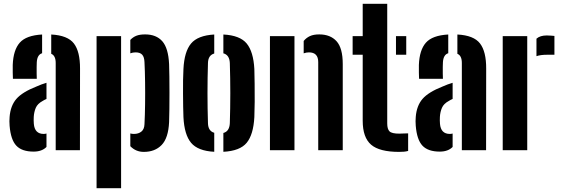

<svg xmlns="http://www.w3.org/2000/svg" viewBox="-20 -790 2955 1010"><path d="M48 -375.5Q47.5 -384.5 47 -408Q46.5 -431.5 47 -448.5Q50 -527 84 -565.5Q118 -604 201.5 -608.5V-510Q176 -502.5 173.5 -463Q173 -454.5 172.8 -437.8Q172.5 -421 172.8 -403.5Q173 -386 173.5 -375.5ZM273 0V-458.5Q273 -497.5 249.5 -507V-608.5Q336 -604 368.8 -561.2Q401.5 -518.5 401 -428.5L400.5 0ZM30.5 -128.5Q28.5 -152.5 30.5 -174.5Q35 -233.5 66 -269.5Q97 -305.5 172 -335Q185 -341 198.2 -345.8Q211.5 -350.5 224.5 -354.5V-269.5Q219.5 -267.5 214.5 -264.8Q209.5 -262 204.5 -259Q177.5 -244.5 168.2 -222.8Q159 -201 157.5 -174.5Q156.5 -155.5 158 -138.5Q162.5 -85.5 210 -85.5Q217 -85.5 224.5 -87.5V-17Q200.5 7.5 157 7.5Q95 7.5 65.8 -23.8Q36.5 -55 30.5 -128.5Z M665.5 -88Q674.5 -85.5 684.5 -85.5Q708.5 -85.5 723.8 -97.8Q739 -110 740 -136.5Q742.5 -184 743.2 -242Q744 -300 743.2 -358.2Q742.5 -416.5 740 -463.5Q739 -490 728 -502.2Q717 -514.5 693 -514.5Q679 -514.5 665.5 -509.5V-580Q679 -594.5 697 -601.8Q715 -609 743.5 -609Q802 -609 833.8 -573Q865.5 -537 869.5 -453Q870.5 -426.5 871 -386.5Q871.5 -346.5 871.5 -301.8Q871.5 -257 871 -216Q870.5 -175 869.5 -147.5Q865.5 -63.5 830.2 -27.2Q795 9 736.5 9Q694.5 9 665.5 -21ZM488 200V-600H617V200Z M945 -174Q944 -196.5 943.5 -229.5Q943 -262.5 942.8 -298.8Q942.5 -335 943 -368.8Q943.5 -402.5 945 -427Q949.5 -518.5 985 -561Q1020.5 -603.5 1107 -608.5V-508.5Q1075 -499.5 1074 -458.5Q1069 -299.5 1074 -142Q1075 -100.5 1107 -91.5V8.5Q1021 4 985.2 -38.8Q949.5 -81.5 945 -174ZM1155 8.5V-90.5Q1187 -99 1189 -142Q1194 -300.5 1189 -458.5Q1187 -501 1155 -509.5V-608.5Q1242.5 -604 1277.8 -561Q1313 -518 1318 -427Q1319 -396 1319.5 -349Q1320 -302 1319.8 -254.2Q1319.5 -206.5 1318 -174Q1313 -82 1277.8 -39Q1242.5 4 1155 8.5Z M1654 0V-463.5Q1654 -514.5 1605 -514.5Q1592 -514.5 1577.5 -509.5V-574.5Q1591.5 -591.5 1610.5 -600.2Q1629.5 -609 1659.5 -609Q1718 -609 1750.5 -573Q1783 -537 1783 -453V0ZM1400 0V-600H1529V0Z M1835 -502V-600H1888V-770H2017V-140.5Q2017 -111 2029 -99Q2041 -87 2080 -87Q2092 -87 2102.5 -87.8Q2113 -88.5 2127 -88.5V4Q2116.5 7 2104.8 8Q2093 9 2079.5 9Q1976 9 1932 -29Q1888 -67 1888 -154.5V-502ZM2063 -502V-600H2117V-502Z M2184.5 -375.5Q2184 -384.5 2183.5 -408Q2183 -431.5 2183.5 -448.5Q2186.5 -527 2220.5 -565.5Q2254.5 -604 2338 -608.5V-510Q2312.5 -502.5 2310 -463Q2309.5 -454.5 2309.2 -437.8Q2309 -421 2309.2 -403.5Q2309.5 -386 2310 -375.5ZM2409.5 0V-458.5Q2409.5 -497.5 2386 -507V-608.5Q2472.5 -604 2505.2 -561.2Q2538 -518.5 2537.5 -428.5L2537 0ZM2167 -128.5Q2165 -152.5 2167 -174.5Q2171.5 -233.5 2202.5 -269.5Q2233.5 -305.5 2308.5 -335Q2321.5 -341 2334.8 -345.8Q2348 -350.5 2361 -354.5V-269.5Q2356 -267.5 2351 -264.8Q2346 -262 2341 -259Q2314 -244.5 2304.8 -222.8Q2295.5 -201 2294 -174.5Q2293 -155.5 2294.5 -138.5Q2299 -85.5 2346.5 -85.5Q2353.5 -85.5 2361 -87.5V-17Q2337 7.5 2293.5 7.5Q2231.5 7.5 2202.2 -23.8Q2173 -55 2167 -128.5Z M2802 -494.5V-586.5Q2821 -603.5 2856 -603.5Q2868 -603.5 2879.2 -602.5Q2890.5 -601.5 2896.5 -601V-502H2858Q2823.5 -502 2802 -494.5ZM2624.5 0V-600H2753.5V0Z"/></svg>

Font: Big Shoulders Stencil Display ExtraBold
Style: Regular
Weight: 800
Designer: Patric King
Foundry: XO Type Co
Version: Version 1.000